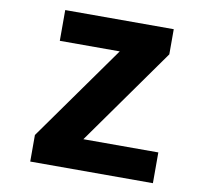

<svg xmlns="http://www.w3.org/2000/svg" viewBox="-92 -914 1183 1082"><g transform="rotate(10 500.0 -373.5)"><path d="M149 -88V64H851V-112H422L816 -667V-811H195V-635H538Z"/></g></svg>

Font: LINE Seed JP_OTF ExtraBold
Style: Regular
Weight: 800
Designer: LY Corporation & Fontrix & Fontworks
Version: Version 1.013